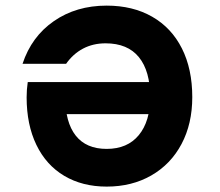

<svg xmlns="http://www.w3.org/2000/svg" viewBox="-20 -652 790 690"><path d="M166.3 -241.9 214.5 -302.9Q214.5 -212.4 252.2 -164.6Q289.9 -116.9 363.3 -116.9Q438.1 -116.9 478.9 -166.5Q519.7 -216.1 519.7 -302.9Q519.7 -396.7 479.2 -446.5Q438.8 -496.3 359.3 -496.3Q314.2 -496.3 278.2 -477.2Q242.3 -458.1 217.5 -422.6H61Q93.2 -520.5 173.6 -576.1Q254 -631.8 363.3 -631.8Q457.2 -631.8 526.8 -592Q596.4 -552.1 633.7 -478Q671 -403.9 671 -302.9Q671 -207.3 632.4 -134.5Q593.8 -61.7 523.8 -21.5Q453.9 18.6 363.3 18.6Q276.1 18.6 211 -20Q145.9 -58.7 110.8 -131.3Q75.7 -203.9 75.7 -302.2Q75.7 -329.7 79.7 -357H545.3V-241.9Z"/></svg>

Font: Martian Mono VF sWd Rg
Style: Regular
Weight: 400
Width: 6
Monospace: yes
Designer: Roman Shamin
Foundry: Evil Martians
Version: Version 1.100